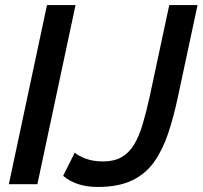

<svg xmlns="http://www.w3.org/2000/svg" viewBox="-20 -729 802 760"><path d="M166 -709H279L128 0H15ZM367 11Q324 11 290 0Q256 -11 230 -33L276 -125Q288 -113 318 -101.5Q348 -90 388 -90Q431 -90 460.5 -106.5Q490 -123 510 -155.5Q530 -188 544.5 -236.5Q559 -285 573 -349L650 -709H762L685 -349Q668 -268 646 -202Q624 -136 590 -88Q556 -40 502 -14.5Q448 11 367 11Z"/></svg>

Font: Raleway Thin SemiBold
Style: Italic
Weight: 600
Italic angle: -12°
Version: Version 4.026